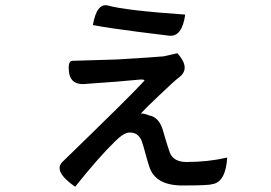

<svg xmlns="http://www.w3.org/2000/svg" viewBox="-20 -656 1040 736"><path d="M336 -560Q351 -645 393 -635Q460 -616 690 -600Q678 -515 630 -519Q619 -520 509 -534Q399 -548 336 -560ZM660 -452Q712 -394 667 -360Q644 -342 592 -292Q540 -243 520 -221Q536 -221 550 -214Q592 -207 606 -151Q623 -93 631 -71Q645 -35 695 -35Q777 -35 851 -52Q845 43 793 50Q781 55 679 55Q577 55 553 -15Q548 -29 539 -62Q530 -96 525 -110Q521 -125 510 -136Q499 -148 477 -148Q455 -148 422 -115Q358 -53 268 60Q181 -1 221 -37Q482 -290 532 -345Q539 -352 516 -351L427 -343Q340 -337 317 -335Q248 -325 244 -385Q240 -425 261 -423L428 -428Q577 -437 607 -440L660 -452Z"/></svg>

Font: Swei Half Moon CJK TC
Style: Medium
Weight: 500
Version: Version 2.125